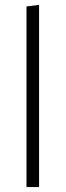

<svg xmlns="http://www.w3.org/2000/svg" viewBox="-20 -762 267 782"><path d="M139.2 -742.2V0H87.9V-735.8Z"/></svg>

Font: Fira Sans Compressed Light
Style: Regular
Weight: 300
Width: 1
Designer: Carrois Corporate & Edenspiekermann AG
Foundry: Carrois Corporate GbR & Edenspiekermann AG
Version: Version 4.203;PS 004.203;hotconv 1.0.88;makeotf.lib2.5.64775